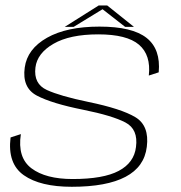

<svg xmlns="http://www.w3.org/2000/svg" viewBox="-20 -694 676 718"><path d="M248.5 4.5Q130.5 4.5 69 -38.8Q7.5 -82 19.5 -180L58 -192.5Q44.5 -104.5 97.8 -64.5Q151 -24.5 251.5 -24.5Q366.5 -24.5 424 -55Q481.5 -85.5 488.5 -144Q497.5 -210.5 449 -236Q400.5 -261.5 291.5 -283.5Q173.5 -307 117.8 -336.5Q62 -366 72.5 -441.5Q82 -511 155.8 -552.8Q229.5 -594.5 352 -594.5Q475 -594.5 528.2 -552.2Q581.5 -510 573.5 -423.5L536.5 -411.5Q545 -488 499.8 -526.8Q454.5 -565.5 347.5 -565.5Q241 -565.5 180 -530.2Q119 -495 112.5 -441.5Q105 -380.5 155.2 -357.5Q205.5 -334.5 309.5 -313Q433.5 -287.5 486.2 -255.8Q539 -224 529 -145Q520 -70 449.5 -32.8Q379 4.5 248.5 4.5ZM222 -593.5 349 -673.5H381L481 -593.5H448L363.5 -659.5L255.5 -593.5Z"/></svg>

Font: Anybody ExtraExpanded ExtraLight
Style: Italic
Weight: 200
Width: 8
Italic angle: -10°
Designer: Tyler Finck
Foundry: Etcetera Type Company
Version: Version 1.010; ttfautohint (v1.8.3) -l 8 -r 50 -G 200 -x 14 